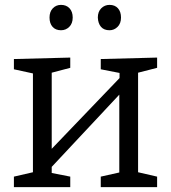

<svg xmlns="http://www.w3.org/2000/svg" viewBox="-20 -767 701 787"><path d="M37 0V-43L115 -61V-466L37 -483V-525L268 -531V-489L192 -469V-157L470 -447V-468L393 -483V-525L624 -531V-489L546 -469V-61L624 -43V0H393V-43L469 -60V-379L192 -83V-58L268 -43V0ZM429 -643Q406 -643 394 -657Q382 -671 381 -695Q381 -719 395 -733Q409 -747 429 -747Q451 -747 463.5 -733Q476 -719 476 -695Q476 -671 462 -657Q448 -643 429 -643ZM230 -643Q208 -643 195.5 -657Q183 -671 183 -695Q183 -719 196.5 -733Q210 -747 230 -747Q252 -747 265 -733Q278 -719 278 -695Q278 -671 264 -657Q250 -643 230 -643Z"/></svg>

Font: Bitter
Style: Regular
Weight: 400
Designer: Sol Matas, and Bitter project Authors
Foundry: Sol Matas
Version: Version 2.001